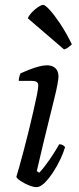

<svg xmlns="http://www.w3.org/2000/svg" viewBox="-20 -768 324 788"><path d="M130 0Q117 0 98.5 -7.5Q80 -15 65 -25Q50 -35 47 -42Q51 -54 59 -83Q67 -112 77.5 -151Q88 -190 98 -231.5Q108 -273 117 -311.5Q126 -350 131.5 -378Q137 -406 137 -417Q137 -428 130 -432Q123 -436 111 -436H57Q57 -445 59.5 -454Q62 -463 64 -467Q80 -474 100 -482Q120 -490 139 -495Q158 -500 172 -500Q195 -500 207.5 -488Q220 -476 220 -454Q220 -445 216 -422.5Q212 -400 203.5 -366Q195 -332 184 -287Q173 -242 159.5 -187Q146 -132 131 -66L141 -59Q151 -69 166.5 -89.5Q182 -110 197.5 -134Q213 -158 223 -176Q232 -176 238.5 -172Q245 -168 247 -164Q241 -143 228 -115Q215 -87 197.5 -60.5Q180 -34 162.5 -17Q145 0 130 0ZM243 -565 94 -693Q100 -706 112 -718.5Q124 -731 137 -739.5Q150 -748 157 -748Q165 -748 183.5 -728Q202 -708 226.5 -671.5Q251 -635 275 -586Q270 -581 261.5 -574.5Q253 -568 243 -565Z"/></svg>

Font: Texturina Medium 12pt Light
Style: Italic
Weight: 300
Italic angle: -11°
Version: Version 1.002